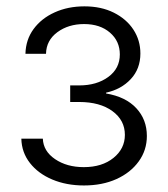

<svg xmlns="http://www.w3.org/2000/svg" viewBox="-20 -566 518 593"><path d="M239.3 6.8Q185.1 6.8 141.6 -11.5Q98.1 -29.8 72.5 -62.5Q46.9 -95.2 45.9 -137.7H112.3Q113.8 -99.1 150.1 -74.5Q186.5 -49.8 238.8 -49.8Q295.4 -49.8 330.6 -78.4Q365.7 -106.9 365.7 -149.4Q365.7 -194.8 327.1 -222.9Q288.6 -251 224.6 -251H196.8V-302.2H224.6Q278.8 -302.2 314.5 -328.4Q350.1 -354.5 350.1 -397.9Q350.1 -439 319.6 -465.3Q289.1 -491.7 239.7 -491.7Q191.4 -491.7 157.2 -466.6Q123 -441.4 122.1 -399.9H58.6Q59.6 -443.4 83.7 -476.3Q107.9 -509.3 148.9 -527.8Q189.9 -546.4 240.7 -546.4Q292.5 -546.4 331.5 -526.9Q370.6 -507.3 392.1 -474.4Q413.6 -441.4 413.6 -400.9Q413.6 -353.5 384 -321.8Q354.5 -290 307.6 -279.8V-277.3Q368.2 -267.1 400.9 -231.9Q433.6 -196.8 433.6 -146Q433.6 -102.1 408.4 -67.4Q383.3 -32.7 339.6 -12.9Q295.9 6.8 239.3 6.8Z"/></svg>

Font: Inter 18pt Light
Style: Regular
Weight: 300
Designer: Rasmus Andersson
Foundry: rsms
Version: Version 4.001;git-66647c0bb